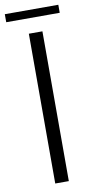

<svg xmlns="http://www.w3.org/2000/svg" viewBox="-115 -879 448 919"><g transform="rotate(-10 109.0 -420.0)"><path d="M76 -728H142V0H76ZM-21 -801V-840H239V-801Z"/></g></svg>

Font: Murecho Light
Style: Regular
Weight: 300
Designer: Neil Summerour
Foundry: Positype
Version: Version 1.010; ttfautohint (v1.8.3)